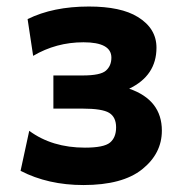

<svg xmlns="http://www.w3.org/2000/svg" viewBox="-20 -541 537 574"><path d="M229.5 12.2Q123.5 12.2 41.5 -30.3L67.4 -149.9Q135.7 -99.6 233.9 -99.6Q290.5 -99.6 308.8 -114.7Q327.1 -129.9 327.1 -160.2Q327.1 -190.9 306.4 -203.6Q285.6 -216.3 227.1 -216.3H139.6V-315.4H227.1Q280.3 -315.4 296.6 -329.8Q313 -344.2 313 -368.7Q313 -414.6 229.5 -414.6Q147.9 -414.6 79.1 -374L62.5 -483.9Q138.7 -521.5 245.6 -521.5Q341.8 -521.5 392.1 -490.2Q447.8 -456.1 447.8 -398.4Q447.8 -314.9 366.2 -275.9Q463.9 -242.2 463.9 -150.4Q463.9 -82 405 -34.9Q346.2 12.2 229.5 12.2Z"/></svg>

Font: Cadman
Style: Bold
Weight: 700
Designer: Paul James MIller
Foundry: High-Logic / Made with FontCreator
Version: Version 2.114;March 28, 2021;FontCreator 13.0.0.2683 64-bit